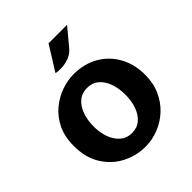

<svg xmlns="http://www.w3.org/2000/svg" viewBox="-205 -874 1020 1020"><g transform="rotate(-45 305.0 -363.5)"><path d="M302 13Q231.5 13 170.5 -18.8Q109.5 -50.5 71.8 -111.2Q34 -172 34 -259Q34 -329.5 59.2 -380.8Q84.5 -432 125 -465Q165.5 -498 212.2 -514Q259 -530 302 -530Q381.5 -530 441.8 -495.5Q502 -461 536 -399.8Q570 -338.5 570 -259Q570 -195.5 547 -145Q524 -94.5 485.5 -59.2Q447 -24 399.2 -5.5Q351.5 13 302 13ZM302 -89Q341 -89 367.5 -112Q394 -135 407.5 -173.5Q421 -212 421 -259Q421 -305.5 407.5 -344Q394 -382.5 367.5 -405.2Q341 -428 302 -428Q263 -428 236.2 -405.2Q209.5 -382.5 195.8 -344Q182 -305.5 182 -259Q182 -184 214.8 -136.5Q247.5 -89 302 -89ZM239 -602 325 -740H464L385 -645Q365.5 -621 337.8 -610.5Q310 -600 283 -598.8Q256 -597.5 239 -602Z"/></g></svg>

Font: Expletus Sans
Style: Bold
Weight: 700
Version: Version 7.500